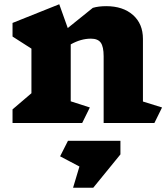

<svg xmlns="http://www.w3.org/2000/svg" viewBox="-20 -580 792 904"><path d="M707 -1H468V-315Q468 -360 454.5 -379Q441 -398 408 -398Q361 -398 313 -371V-103L403 -74L367 -1H39V-65L128 -141V-351L39 -408V-472L259 -560L299 -448L417 -543Q444 -551 480 -551Q559 -551 606 -509.5Q653 -468 653 -397V-102L743 -74ZM547 147 419 304H324L354 204L263 156L300 83H547Z"/></svg>

Font: Inknut Antiqua ExtraBold
Style: Regular
Weight: 800
Designer: Claus Eggers Sørensen
Foundry: Claus Eggers Sørensen
Version: Version 1.003; ttfautohint (v1.8.2) -l 8 -r 50 -G 200 -x 14 